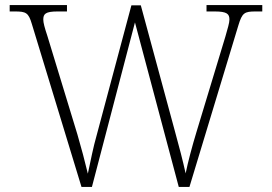

<svg xmlns="http://www.w3.org/2000/svg" viewBox="-20 -734 1067 754"><path d="M105 -640 300 0H341L510 -646L682 0H724L916 -634C931 -684 940 -689 984 -689H1010V-714H791V-689H823C872 -689 881 -679 881 -657C881 -644 874 -622 865 -590L752 -217C734 -158 718 -97 709 -53C698 -103 684 -157 666 -222L533 -713H496L361 -208C345 -152 337 -107 325 -52C311 -110 302 -143 284 -206L166 -593C155 -626 150 -645 150 -657C150 -679 158 -689 206 -689H243V-714H18V-689H39C82 -689 92 -684 105 -640Z"/></svg>

Font: Noto Serif Devanagari ExtraLight
Style: Regular
Weight: 200
Designer: Universal Thirst, Indian Type Foundry and the Monotype Design Team
Foundry: Monotype Imaging Inc.
Version: Version 2.004